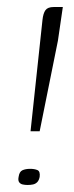

<svg xmlns="http://www.w3.org/2000/svg" viewBox="-20 -526 211 547"><path d="M67 -152 101 -469Q103 -488 109.5 -497Q116 -506 133 -506H159L145 -410L93 -152ZM33 -22Q35 -37 44 -41Q53 -45 66 -45Q78 -45 86.5 -41.5Q95 -38 93 -22Q91 -12 86 -7Q81 -2 74 -0.5Q67 1 59 1Q51 1 44.5 -0.5Q38 -2 34.5 -7Q31 -12 33 -22Z"/></svg>

Font: Genos Thin Light
Style: Italic
Weight: 300
Italic angle: -8°
Version: Version 1.010